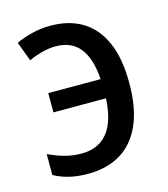

<svg xmlns="http://www.w3.org/2000/svg" viewBox="-89 -619 615 701"><g transform="rotate(-15 218.0 -269.0)"><path d="M159.2 9.8Q120.6 9.8 88.9 2.2Q57.1 -5.4 31.2 -20V-99.1Q59.6 -85.4 90.1 -76.7Q120.6 -67.9 154.8 -67.9Q196.8 -67.9 226.6 -86.4Q256.3 -105 273.2 -143.1Q290 -181.2 293 -239.7H94.2V-312.5H292Q286.6 -392.1 254.9 -431.4Q223.1 -470.7 163.6 -470.7Q138.7 -470.7 110.6 -463.1Q82.5 -455.6 61.5 -445.3L34.2 -518.6Q61.5 -531.7 95.5 -540Q129.4 -548.3 165.5 -548.3Q234.4 -548.3 284.4 -518.6Q334.5 -488.8 362.1 -427.5Q389.6 -366.2 389.6 -271Q389.6 -178.2 362.3 -115.7Q335 -53.2 283.4 -21.7Q231.9 9.8 159.2 9.8Z"/></g></svg>

Font: Open Sans SemiCondensed Medium
Style: Regular
Weight: 500
Width: 4
Designer: Monotype Design Team
Foundry: Monotype Imaging Inc.
Version: Version 3.000